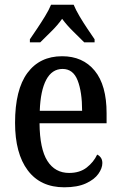

<svg xmlns="http://www.w3.org/2000/svg" viewBox="-20 -786 513 816"><path d="M253 10Q152 10 98 -62Q44 -134 44 -264Q44 -405 96.5 -476Q149 -547 244 -547Q332 -547 382.5 -485.5Q433 -424 433 -305V-262H148Q149 -153 181.5 -102Q214 -51 274 -51Q319 -51 348.5 -74Q378 -97 393 -129Q402 -125 408.5 -116Q415 -107 415 -93Q415 -71 398 -47Q381 -23 345 -6.5Q309 10 253 10ZM329 -315Q329 -395 310 -444Q291 -493 246 -493Q201 -493 176.5 -447Q152 -401 149 -315ZM107 -619Q120 -638 137.5 -664Q155 -690 171.5 -717Q188 -744 197 -766H293Q302 -744 318 -717Q334 -690 351.5 -664Q369 -638 382 -619V-606H338Q316 -628 290 -653.5Q264 -679 244 -706Q225 -679 199 -653.5Q173 -628 151 -606H107Z"/></svg>

Font: Noto Serif Tamil Condensed Medium
Style: Italic
Weight: 500
Width: 3
Italic angle: -12°
Designer: Indian Type Foundry, Tom Grace, and the Monotype Design Team
Foundry: Monotype Imaging Inc.
Version: Version 2.003; ttfautohint (v1.8.4.7-5d5b)